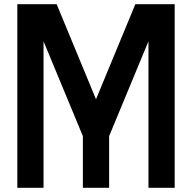

<svg xmlns="http://www.w3.org/2000/svg" viewBox="-20 -895 915 915"><path d="M500 0H375V-246.1L187.5 -698.2V0H62.5V-875H250L437.5 -421.9L625 -875H812.5V0H687.5V-698.2L500 -246.1Z"/></svg>

Font: Oldtimer
Style: Regular
Weight: 400
Designer: GGBotNet
Foundry: GGBotNet
Version: 1.00